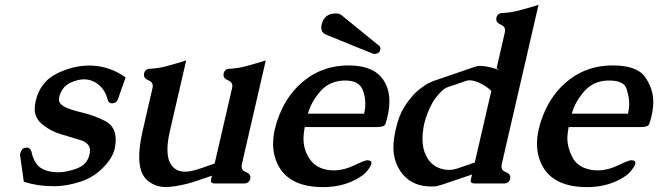

<svg xmlns="http://www.w3.org/2000/svg" viewBox="-20 -749 2722 794"><path d="M443.4 -321.8H441.4Q427.2 -322.8 424.3 -339.8Q415.5 -374.5 389.6 -397Q363.8 -419.4 330.1 -420.9H328.1Q301.8 -420.9 272.7 -407.5Q243.7 -394 231.4 -366.2Q226.6 -356 225.1 -348.1Q224.1 -343.3 223.6 -338.9Q223.6 -320.3 245.6 -308.1Q267.6 -295.9 319.1 -283.7Q370.6 -271.5 414.6 -248.8Q458.5 -226.1 458.5 -171.9Q458.5 -156.2 455.1 -138.2L454.1 -133.3Q445.3 -94.7 405 -54.4Q364.7 -14.2 311.8 2.7Q258.8 19.5 212.4 21H198.7Q136.7 21 78.6 2.9L62.5 -110.8L66.9 -122.6Q72.3 -138.7 91.8 -138.7H94.2Q106.4 -136.2 110.4 -120.6Q120.6 -74.7 146 -56.4Q171.4 -38.1 216.8 -36.6H222.2Q254.4 -36.6 296.6 -51.8Q338.9 -66.9 349.1 -106.4L350.1 -109.4Q352.1 -118.2 352.1 -126Q352.1 -157.7 312.7 -169.7Q273.4 -181.6 231.7 -194.1Q189.9 -206.5 156.7 -233.2Q123.5 -259.8 123.5 -298.3Q123.5 -312 127 -328.1L127.4 -330.6Q146.5 -411.1 214.4 -444.6Q282.2 -478 350.1 -478Q356.9 -478 362.8 -477.5Q437 -473.6 499.5 -428.7L467.3 -337.9Q461.4 -321.8 443.4 -321.8Z M980.5 -71.3Q979.5 -65.9 979 -61.5Q979 -43.9 997.3 -37.1Q1015.6 -30.3 1015.6 -16.1Q1015.6 -13.2 1015.1 -10.3Q1010.7 9.8 987.8 9.8H869.1Q848.6 9.8 852.5 -6.3L856.4 -22.5Q846.2 -19 823.2 -11Q800.3 -2.9 780.3 3.4Q730.5 19 680.2 23.9Q672.4 24.4 665 24.4Q619.6 24.4 586.9 -5.4Q555.7 -34.2 555.7 -100.6Q555.7 -145.5 569.8 -207.5L610.4 -383.8Q611.3 -388.7 611.8 -393.1Q611.8 -410.2 593.5 -417.2Q575.2 -424.3 575.2 -439Q575.2 -441.9 575.7 -444.8Q580.1 -464.8 602.5 -464.8Q633.3 -466.3 665.5 -474.6Q697.8 -482.9 750 -499L682.6 -207.5Q672.4 -163.1 672.4 -130.4Q672.4 -86.4 690.9 -63.5Q710 -39.1 745.1 -39.1Q766.1 -39.1 794.9 -47.9Q804.7 -50.8 822.8 -57.1Q840.8 -63.5 853 -67.9Q856 -68.8 861.8 -70.8L867.7 -72.8L939.5 -383.8Q940.4 -388.7 940.9 -393.1Q940.9 -410.2 922.6 -417.2Q904.3 -424.3 904.3 -439Q904.3 -441.9 904.8 -444.8Q909.2 -464.8 931.6 -464.8Q962.4 -466.3 994.6 -474.6Q1026.9 -482.9 1079.1 -499Z M1513.7 -530.8Q1511.2 -530.8 1330.1 -605Q1308.6 -613.3 1308.6 -634.8Q1308.6 -640.6 1310.1 -647.5Q1320.8 -693.4 1369.1 -693.4Q1384.3 -693.4 1394.5 -684.6L1550.3 -557.6Q1554.7 -550.8 1552.7 -543.9Q1548.3 -525.9 1527.8 -525.9Q1522.5 -525.9 1513.7 -530.8ZM1485.8 -278.8Q1490.7 -299.3 1490.7 -319.8Q1490.7 -345.7 1482.4 -371.1Q1468.3 -416 1408.2 -416H1402.8Q1341.3 -414.1 1303.7 -370.1Q1266.1 -326.2 1253.4 -278.8ZM1421.4 -478.5Q1523.9 -478.5 1564.5 -419.9Q1590.3 -382.3 1590.3 -331.1Q1590.3 -301.3 1583 -269Q1578.1 -249 1573.7 -236.3Q1569.3 -223.6 1539.1 -223.6H1240.2Q1235.4 -199.2 1234.9 -177.2Q1234.9 -138.7 1251 -107.4Q1275.9 -58.6 1327.6 -47.9Q1342.3 -44.4 1358.4 -44.4Q1401.4 -44.4 1445.3 -65.4Q1489.3 -86.4 1499 -86.4Q1509.8 -85.9 1513.7 -82Q1517.6 -78.1 1515.6 -70.8Q1513.7 -63 1504.4 -49.8Q1494.6 -36.6 1489.3 -32.2Q1484.4 -27.8 1480 -24.4Q1411.6 24.9 1314.5 24.9Q1179.7 23.9 1132.8 -61Q1109.4 -103 1109.4 -154.8Q1109.4 -183.6 1116.7 -215.3Q1122.6 -241.7 1133.8 -270Q1169.4 -363.3 1244.1 -420.4Q1318.8 -477.5 1419.4 -478.5Z M1932.1 -27.3 1805.2 15.6Q1785.6 22 1772.9 22H1752.4Q1678.2 18.1 1638.2 -37.6Q1606.9 -82 1606.9 -140.6Q1606.9 -157.2 1609.4 -174.8Q1612.3 -195.3 1616.7 -214.8Q1622.6 -240.7 1631.3 -265.1Q1647.9 -308.6 1685.1 -351.6Q1703.6 -374.5 1742.2 -399.4Q1756.3 -407.7 1772.5 -414.1Q1815.4 -428.7 1858.2 -443.4Q1900.9 -458 1943.4 -472.7Q1955.1 -476.6 1964.8 -476.6H1967.8Q2000.5 -475.1 2043.9 -460H2044.9Q2044.9 -460.4 2033.7 -466.8L2067.4 -613.8Q2068.4 -618.7 2068.8 -623Q2068.8 -640.1 2050.5 -647.5Q2032.2 -654.8 2032.2 -669.4Q2032.2 -672.4 2032.7 -675.3Q2037.1 -695.3 2059.6 -695.3Q2090.3 -696.8 2122.6 -704.8Q2154.8 -712.9 2207 -729L2055.2 -71.3Q2054.2 -65.9 2053.7 -61.5Q2053.7 -43.9 2072 -37.1Q2090.3 -30.3 2090.3 -16.1Q2090.3 -13.2 2089.8 -10.3Q2085.4 9.8 2062.5 9.8H1943.8Q1923.3 9.8 1927.2 -6.3ZM2011.7 -372.6Q1997.6 -388.2 1971.2 -402.1Q1944.8 -416 1922.9 -417H1921.4Q1914.6 -417 1906.2 -414.1Q1887.2 -407.7 1868.4 -401.1Q1849.6 -394.5 1830.6 -388.2Q1820.3 -384.3 1813.5 -378.4Q1778.3 -348.1 1758.3 -304.7Q1742.2 -270.5 1734.4 -237.3Q1731.9 -227.1 1730.5 -215.8Q1727.1 -193.8 1727.1 -174.8Q1727.1 -134.8 1741.7 -106Q1762.2 -63.5 1804.2 -51.3Q1819.8 -46.4 1836.9 -46.4Q1842.3 -46.4 1847.7 -46.9Q1856.4 -47.9 1871.1 -52.2Q1883.3 -56.2 1909.2 -65.2Q1935.1 -74.2 1943.4 -77.1Z M2512.7 -478.5Q2614.7 -478.5 2648.2 -429.9Q2681.6 -381.3 2681.6 -328.6Q2681.6 -300.8 2674.3 -269Q2669.4 -249 2665 -236.3Q2660.6 -223.6 2630.4 -223.6H2331.5Q2326.7 -199.7 2326.2 -178.2Q2326.2 -139.2 2346.9 -98.9Q2367.7 -58.6 2418.9 -47.9Q2433.6 -44.4 2449.7 -44.4Q2492.7 -44.4 2536.4 -65.4Q2580.1 -86.4 2590.3 -86.4Q2600.6 -86.4 2604.7 -82.3Q2608.9 -78.1 2606.9 -70.8Q2605 -63 2595.2 -49.8Q2585.4 -36.6 2580.3 -32.2Q2575.2 -27.8 2571.3 -24.4Q2502.9 24.9 2405.8 24.9Q2271 23.9 2224.1 -61Q2200.7 -103 2200.7 -154.8Q2200.7 -183.6 2208 -215.3Q2213.9 -241.7 2225.1 -270Q2260.7 -363.3 2335.4 -420.4Q2410.2 -477.5 2510.7 -478.5ZM2577.1 -278.8Q2582 -299.8 2582 -320.8Q2582 -346.7 2571.3 -381.3Q2560.5 -416 2499.5 -416H2494.1Q2432.6 -414.1 2394.8 -369.9Q2356.9 -325.7 2344.7 -278.8Z"/></svg>

Font: Caudex
Style: Bold
Weight: 700
Italic angle: -13°
Version: Version 1.04